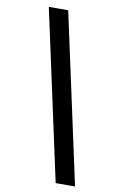

<svg xmlns="http://www.w3.org/2000/svg" viewBox="-103 -867 651 1067"><g transform="rotate(10 222.5 -333.0)"><path d="M290.5 146 83 -812H192.4L399.9 146Z"/></g></svg>

Font: Reddit Sans ExtraBold
Style: Italic
Weight: 800
Italic angle: -11.25°
Designer: Stephen Hutchings
Version: Version 1.013